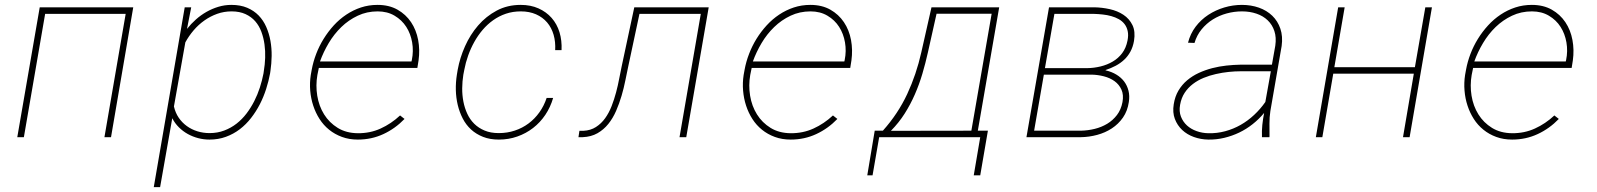

<svg xmlns="http://www.w3.org/2000/svg" viewBox="-20 -558 6496 781"><path d="M431.6 0H404.8L491.2 -501.5H163.6L77.1 0H50.3L141.6 -528.3H522Z M1078.6 -259.3Q1072.8 -228 1062.5 -195.8Q1052.2 -163.6 1036.9 -133.8Q1021.5 -104 1001.2 -77.9Q981 -51.8 955.3 -32.2Q929.7 -12.7 898.9 -1.5Q868.2 9.8 832 9.8Q808.6 9.8 786.1 3.9Q763.7 -2 743.9 -12.9Q724.1 -23.9 707.8 -40Q691.4 -56.2 680.7 -77.1L631.3 203.1H605.5L731.4 -528.3H757.8L740.7 -440.4Q756.8 -460.9 776.9 -478.8Q796.9 -496.6 820.1 -509.8Q843.3 -522.9 868.7 -530.5Q894 -538.1 921.4 -538.1Q958 -538.1 985.6 -526.4Q1013.2 -514.6 1032.2 -494.9Q1051.3 -475.1 1063 -448.5Q1074.7 -421.9 1080.1 -391.8Q1085.4 -361.8 1085 -330.6Q1084.5 -299.3 1080.1 -269.5ZM1053.2 -269.5Q1057.6 -294.9 1058.6 -322.8Q1059.6 -350.6 1055.9 -377.4Q1052.2 -404.3 1043.2 -428.7Q1034.2 -453.1 1018.3 -471.4Q1002.4 -489.7 978.5 -500.7Q954.6 -511.7 921.9 -511.7Q891.1 -511.7 863.3 -501.7Q835.4 -491.7 811.3 -474.6Q787.1 -457.5 767.6 -434.6Q748 -411.6 733.9 -385.7L687.5 -125Q693.4 -99.1 707 -79.1Q720.7 -59.1 740 -45.2Q759.3 -31.2 783 -23.9Q806.6 -16.6 832.5 -16.6Q864.7 -16.6 892.3 -27.1Q919.9 -37.6 942.4 -55.2Q964.8 -72.8 982.7 -96.2Q1000.5 -119.6 1014.2 -146.5Q1027.8 -173.3 1037.1 -202.1Q1046.4 -231 1051.8 -259.3Z M1435.5 9.8Q1400.4 9.8 1371.1 -1Q1341.8 -11.7 1318.8 -30.3Q1295.9 -48.8 1279.8 -74Q1263.7 -99.1 1254.2 -128.2Q1244.6 -157.2 1241.9 -189.2Q1239.3 -221.2 1244.1 -252.9L1248 -274.4Q1253.9 -306.6 1266.1 -338.6Q1278.3 -370.6 1296.4 -399.9Q1314.5 -429.2 1337.6 -454.6Q1360.8 -480 1388.7 -498.5Q1416.5 -517.1 1448.2 -527.6Q1480 -538.1 1515.6 -538.1Q1562.5 -538.1 1596.7 -518.8Q1630.9 -499.5 1652.1 -467.8Q1673.3 -436 1680.9 -395.5Q1688.5 -355 1682.6 -312.5L1677.7 -281.7H1276.9L1275.4 -274.4L1271 -252.9Q1263.7 -210.9 1270.5 -168.7Q1277.3 -126.5 1298.3 -92.8Q1319.3 -59.1 1353.8 -37.8Q1388.2 -16.6 1435.1 -16.1Q1485.4 -15.6 1528.3 -35.2Q1571.3 -54.7 1607.4 -88.4L1625.5 -74.2Q1587.4 -34.7 1539.3 -12.5Q1491.2 9.8 1435.5 9.8ZM1516.1 -511.7Q1472.2 -511.7 1435.1 -494.1Q1397.9 -476.6 1368.4 -448Q1338.9 -419.4 1317.1 -382.8Q1295.4 -346.2 1281.7 -308.1H1653.8L1655.3 -314.5Q1662.6 -350.1 1656.5 -385.5Q1650.4 -420.9 1632.6 -448.7Q1614.7 -476.6 1585.2 -494.1Q1555.7 -511.7 1516.1 -511.7Z M2008.8 -16.6Q2043.5 -16.6 2074.2 -26.9Q2105 -37.1 2130.1 -55.9Q2155.3 -74.7 2174.1 -101.1Q2192.9 -127.4 2203.6 -159.7H2230Q2219.2 -122.1 2198.2 -90.8Q2177.2 -59.6 2148.4 -37.4Q2119.6 -15.1 2084.2 -2.7Q2048.8 9.8 2009.3 9.8Q1973.1 9.8 1945.1 -1.2Q1917 -12.2 1896.2 -31.2Q1875.5 -50.3 1862.3 -75.9Q1849.1 -101.6 1842 -130.9Q1835 -160.2 1834.2 -191.7Q1833.5 -223.1 1838.4 -253.9L1841.8 -274.4Q1850.6 -322.8 1871.6 -369.9Q1892.6 -417 1924.8 -454.3Q1957 -491.7 2000.5 -514.9Q2043.9 -538.1 2098.1 -538.1Q2138.7 -538.1 2170.4 -523.9Q2202.1 -509.8 2223.9 -485.1Q2245.6 -460.4 2255.9 -426.8Q2266.1 -393.1 2264.2 -354H2238.3Q2240.2 -387.7 2231.9 -416.5Q2223.6 -445.3 2205.6 -466.6Q2187.5 -487.8 2160.4 -499.8Q2133.3 -511.7 2098.6 -511.7Q2065.9 -511.7 2037.8 -502.2Q2009.8 -492.7 1986.1 -475.8Q1962.4 -459 1943.1 -436.3Q1923.8 -413.6 1909.2 -387.2Q1894.5 -360.8 1884.3 -332Q1874 -303.2 1868.7 -274.4L1864.7 -253.9Q1860.4 -227.1 1860.1 -199Q1859.9 -170.9 1865 -144.5Q1870.1 -118.2 1880.9 -95Q1891.6 -71.8 1909.2 -54.4Q1926.8 -37.1 1951.4 -26.9Q1976.1 -16.6 2008.8 -16.6Z M2862.8 -528.3 2771.5 0H2744.1L2830.6 -501.5H2581.1L2535.6 -288.1Q2529.8 -261.7 2523.7 -230.7Q2517.6 -199.7 2508.3 -168.2Q2499 -136.7 2486.1 -106.9Q2473.1 -77.1 2454.6 -54Q2436 -30.8 2410.4 -16.1Q2384.8 -1.5 2350.1 0H2333L2336.9 -25.9H2353Q2382.3 -27.3 2404.1 -41.3Q2425.8 -55.2 2441.4 -76.9Q2457 -98.6 2467.8 -126.2Q2478.5 -153.8 2486.1 -182.4Q2493.7 -210.9 2498.8 -238.5Q2503.9 -266.1 2508.8 -288.1L2560.1 -528.3Z M3196.3 9.8Q3161.1 9.8 3131.8 -1Q3102.5 -11.7 3079.6 -30.3Q3056.6 -48.8 3040.5 -74Q3024.4 -99.1 3014.9 -128.2Q3005.4 -157.2 3002.7 -189.2Q3000 -221.2 3004.9 -252.9L3008.8 -274.4Q3014.6 -306.6 3026.9 -338.6Q3039.1 -370.6 3057.1 -399.9Q3075.2 -429.2 3098.4 -454.6Q3121.6 -480 3149.4 -498.5Q3177.2 -517.1 3209 -527.6Q3240.7 -538.1 3276.4 -538.1Q3323.2 -538.1 3357.4 -518.8Q3391.6 -499.5 3412.8 -467.8Q3434.1 -436 3441.7 -395.5Q3449.2 -355 3443.4 -312.5L3438.5 -281.7H3037.6L3036.1 -274.4L3031.7 -252.9Q3024.4 -210.9 3031.2 -168.7Q3038.1 -126.5 3059.1 -92.8Q3080.1 -59.1 3114.5 -37.8Q3148.9 -16.6 3195.8 -16.1Q3246.1 -15.6 3289.1 -35.2Q3332 -54.7 3368.2 -88.4L3386.2 -74.2Q3348.1 -34.7 3300 -12.5Q3252 9.8 3196.3 9.8ZM3276.9 -511.7Q3232.9 -511.7 3195.8 -494.1Q3158.7 -476.6 3129.2 -448Q3099.6 -419.4 3077.9 -382.8Q3056.2 -346.2 3042.5 -308.1H3414.6L3416 -314.5Q3423.3 -350.1 3417.2 -385.5Q3411.1 -420.9 3393.3 -448.7Q3375.5 -476.6 3345.9 -494.1Q3316.4 -511.7 3276.9 -511.7Z M3571.3 -26.4Q3632.8 -95.2 3670.2 -175.3Q3707.5 -255.4 3727.5 -344.7L3769 -528.3H4044.4L3957.5 -26.4H3998.5L3967.3 155.3H3940.9L3967.3 0H3556.2L3529.3 155.3H3507.8L3538.1 -26.4ZM3754.4 -344.7Q3744.6 -300.8 3731.9 -257.8Q3719.2 -214.8 3701.4 -174.1Q3683.6 -133.3 3659.9 -95.9Q3636.2 -58.6 3604 -25.9L3931.2 -26.4L4013.7 -502H3789.6Z M4155.3 0 4247.1 -528.3H4430.7Q4462.4 -527.8 4494.1 -520.8Q4525.9 -513.7 4549.8 -497.8Q4573.7 -481.9 4586.4 -456.1Q4599.1 -430.2 4592.8 -391.6Q4588.4 -366.7 4578.1 -347.9Q4567.9 -329.1 4552.7 -314.9Q4537.6 -300.8 4518.3 -290.5Q4499 -280.3 4476.6 -272.9L4478.5 -271.5Q4502 -266.1 4521 -254.6Q4540 -243.2 4552.5 -226.8Q4564.9 -210.4 4570.3 -189.2Q4575.7 -168 4571.8 -143.1Q4566.4 -106.4 4547.9 -79.8Q4529.3 -53.2 4502.4 -35.6Q4475.6 -18.1 4442.9 -9.3Q4410.2 -0.5 4376.5 0ZM4226.1 -254.4 4186.5 -26.4H4376.5Q4404.8 -26.9 4432.6 -33.7Q4460.4 -40.5 4483.6 -54.4Q4506.8 -68.4 4523.4 -90.1Q4540 -111.8 4545.9 -142.6Q4551.3 -172.4 4541.7 -193.4Q4532.2 -214.4 4513.7 -227.8Q4495.1 -241.2 4470.2 -247.6Q4445.3 -253.9 4420.4 -254.4ZM4230.5 -280.8H4402.3Q4430.2 -281.2 4457 -287.8Q4483.9 -294.4 4506.3 -307.6Q4528.8 -320.8 4544.7 -341.8Q4560.5 -362.8 4566.4 -393.1Q4570.8 -415 4567.1 -431.6Q4563.5 -448.2 4554.2 -460.2Q4544.9 -472.2 4531 -480Q4517.1 -487.8 4500.5 -492.4Q4483.9 -497.1 4465.8 -499Q4447.8 -501 4430.7 -501.5H4269Z M5113.3 0Q5112.3 -25.4 5114.7 -49.6Q5117.2 -73.7 5122.1 -98.6Q5101.1 -73.2 5075.4 -53Q5049.8 -32.7 5020.8 -18.8Q4991.7 -4.9 4960 2.7Q4928.2 10.3 4895 9.8Q4864.3 9.3 4836.4 -0.7Q4808.6 -10.7 4788.8 -29.3Q4769 -47.9 4759 -74.2Q4749 -100.6 4754.4 -133.8Q4759.3 -165.5 4773.7 -189.7Q4788.1 -213.9 4809.3 -231.7Q4830.6 -249.5 4856.7 -261.5Q4882.8 -273.4 4911.1 -280.8Q4939.5 -288.1 4968.8 -291.3Q4998 -294.4 5025.4 -294.9H5153.8L5167.5 -372.1Q5172.4 -405.8 5163.8 -431.6Q5155.3 -457.5 5136.7 -475.3Q5118.2 -493.2 5091.1 -502.4Q5064 -511.7 5032.2 -511.7Q5000.5 -511.7 4970 -503.4Q4939.5 -495.1 4913.3 -478.8Q4887.2 -462.4 4867.7 -438.5Q4848.1 -414.6 4838.9 -383.3L4812.5 -384.3Q4821.8 -420.9 4843.5 -449.5Q4865.2 -478 4895 -497.6Q4924.8 -517.1 4960 -527.6Q4995.1 -538.1 5031.7 -538.1Q5068.8 -538.1 5100.8 -526.9Q5132.8 -515.6 5155.3 -493.9Q5177.7 -472.2 5188.2 -441.2Q5198.7 -410.2 5193.4 -371.1L5147.5 -106.4Q5143.6 -80.6 5143.8 -55.4Q5144 -30.3 5144 -4.4L5143.6 0ZM4894.5 -16.1Q4930.2 -15.1 4963.6 -24.2Q4997.1 -33.2 5026.6 -50Q5056.2 -66.9 5081.5 -90.6Q5106.9 -114.3 5127 -143.1L5149.4 -268.1H5026.9Q5003.4 -268.1 4977.5 -265.4Q4951.7 -262.7 4925.8 -256.8Q4899.9 -251 4876 -241.2Q4852.1 -231.4 4832.3 -216.3Q4812.5 -201.2 4798.8 -180.4Q4785.2 -159.7 4780.3 -131.8Q4775.4 -105 4783.7 -83.7Q4792 -62.5 4808.3 -47.6Q4824.7 -32.7 4847.4 -24.7Q4870.1 -16.6 4894.5 -16.1Z M5713.9 0H5687L5731 -258.3H5403.3L5358.9 0H5332.5L5423.3 -528.3H5449.7L5407.7 -284.7H5735.4L5777.8 -528.3H5804.7Z M6130.9 9.8Q6095.7 9.8 6066.4 -1Q6037.1 -11.7 6014.2 -30.3Q5991.2 -48.8 5975.1 -74Q5959 -99.1 5949.5 -128.2Q5939.9 -157.2 5937.3 -189.2Q5934.6 -221.2 5939.5 -252.9L5943.4 -274.4Q5949.2 -306.6 5961.4 -338.6Q5973.6 -370.6 5991.7 -399.9Q6009.8 -429.2 6033 -454.6Q6056.2 -480 6084 -498.5Q6111.8 -517.1 6143.6 -527.6Q6175.3 -538.1 6210.9 -538.1Q6257.8 -538.1 6292 -518.8Q6326.2 -499.5 6347.4 -467.8Q6368.7 -436 6376.2 -395.5Q6383.8 -355 6377.9 -312.5L6373 -281.7H5972.2L5970.7 -274.4L5966.3 -252.9Q5959 -210.9 5965.8 -168.7Q5972.7 -126.5 5993.7 -92.8Q6014.6 -59.1 6049.1 -37.8Q6083.5 -16.6 6130.4 -16.1Q6180.7 -15.6 6223.6 -35.2Q6266.6 -54.7 6302.7 -88.4L6320.8 -74.2Q6282.7 -34.7 6234.6 -12.5Q6186.5 9.8 6130.9 9.8ZM6211.4 -511.7Q6167.5 -511.7 6130.4 -494.1Q6093.3 -476.6 6063.7 -448Q6034.2 -419.4 6012.5 -382.8Q5990.7 -346.2 5977.1 -308.1H6349.1L6350.6 -314.5Q6357.9 -350.1 6351.8 -385.5Q6345.7 -420.9 6327.9 -448.7Q6310.1 -476.6 6280.5 -494.1Q6251 -511.7 6211.4 -511.7Z"/></svg>

Font: Roboto Mono Thin
Style: Italic
Weight: 250
Designer: Google
Version: Version 2.000985; 2015; ttfautohint (v1.3)